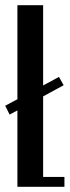

<svg xmlns="http://www.w3.org/2000/svg" viewBox="-24 -719 268 739"><path d="M142 -699V-390L203 -423L221 -391L142 -348V-38H224V0H43V-294L13 -278L-4 -312L43 -337V-699Z"/></svg>

Font: Moniqa ExtBd Cond Paragraph
Style: Regular
Weight: 800
Width: 3
Designer: Rajesh Rajput
Foundry: Rajesh Rajput
Version: Version 1.000